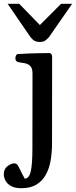

<svg xmlns="http://www.w3.org/2000/svg" viewBox="-56 -764 397 1003"><path d="M55.7 219.2Q22.5 219.2 2.4 208.3Q-17.6 197.3 -26.9 180.4Q-36.1 163.6 -36.1 146Q-36.1 118.7 -16.8 104Q2.4 89.4 18.1 89.4Q28.8 89.4 34.9 97.2Q41 105 49.1 122.6Q57.1 140.1 73.2 169.4Q96.7 168.5 105 129.6Q113.3 90.8 113.3 11.7L113.8 -379.9Q113.8 -410.2 99.9 -421.4Q85.9 -432.6 67.6 -434.8Q49.3 -437 36.1 -440.4Q31.2 -442.9 27.8 -446.8Q24.4 -450.7 24.4 -460Q24.4 -465.8 27.3 -473.4Q30.3 -481 36.1 -481.4Q88.9 -484.9 134 -485.8Q179.2 -486.8 201.7 -486.8Q205.6 -486.8 210.7 -482.9Q215.8 -479 216.3 -467.3L215.8 -14.6Q215.8 32.2 208.5 74.5Q201.2 116.7 183.1 149.2Q165 181.6 134 200.4Q103 219.2 55.7 219.2ZM151.9 -544.9Q133.3 -544.9 122.3 -552Q111.3 -559.1 103.5 -569.8L-16.1 -744.1H44.4L152.3 -633.3L263.2 -744.1H320.8L199.7 -569.8Q191.9 -561 181.6 -553Q171.4 -544.9 151.9 -544.9Z"/></svg>

Font: Gelasio Medium
Style: Regular
Weight: 500
Designer: Eben Sorkin
Foundry: Eben Sorkin
Version: Version 1.008